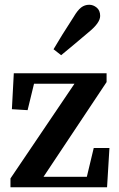

<svg xmlns="http://www.w3.org/2000/svg" viewBox="-20 -787 500 807"><path d="M24 0V-37L293 -435H123L96 -324L30 -328L38 -479H428V-442L163 -44H345L374 -165H440L430 0ZM205 -580Q222 -609 241.5 -640.5Q261 -672 289 -715Q306 -744 321 -755.5Q336 -767 355 -767Q372 -767 386.5 -755Q401 -743 401 -720Q401 -691 353 -652Q316 -621 289.5 -598.5Q263 -576 237 -555Z"/></svg>

Font: Source Serif Pro SemiBold
Style: Regular
Weight: 600
Designer: Frank Grießhammer
Foundry: Adobe Systems Incorporated
Version: Version 3.001;hotconv 1.0.111;makeotfexe 2.5.65597